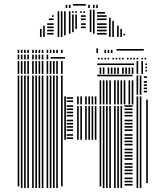

<svg xmlns="http://www.w3.org/2000/svg" viewBox="-20 -936 812 956"><path d="M76 -8H68V-560H76ZM92 0H84V-560H92ZM108 0H100V-560H108ZM124 0H116V-560H124ZM148 0H140V-560H148ZM164 0H156V-560H164ZM180 0H172V-560H180ZM196 0H188V-560H196ZM220 0H212V-560H220ZM236 0H228V-560H236ZM252 0H244V-560H252ZM268 0H260V-560H268ZM292 -8H284V-560H292ZM308 -240H300V-456H308ZM344 -244H312V-252H344ZM344 -260H312V-268H344ZM344 -284H312V-292H344ZM344 -300H312V-308H344ZM344 -316H312V-324H344ZM344 -332H312V-340H344ZM344 -356H312V-364H344ZM344 -372H312V-380H344ZM344 -388H312V-396H344ZM344 -404H312V-412H344ZM344 -428H312V-436H344ZM344 -444H312V-452H344ZM372 -240H364V-408H372ZM388 -240H380V-408H388ZM412 -240H404V-408H412ZM428 -240H420V-408H428ZM444 -240H436V-408H444ZM460 -240H452V-408H460ZM484 -8H476V-408H484ZM500 0H492V-408H500ZM516 0H508V-408H516ZM532 0H524V-408H532ZM556 0H548V-408H556ZM572 0H564V-408H572ZM588 0H580V-408H588ZM640 -12H600V-20H640ZM640 -28H600V-36H640ZM640 -44H600V-52H640ZM640 -68H600V-76H640ZM640 -84H600V-92H640ZM640 -100H600V-108H640ZM640 -116H600V-124H640ZM640 -140H600V-148H640ZM640 -156H600V-164H640ZM640 -172H600V-180H640ZM640 -188H600V-196H640ZM640 -212H600V-220H640ZM640 -228H600V-236H640ZM640 -244H600V-252H640ZM640 -260H600V-268H640ZM640 -284H600V-292H640ZM640 -300H600V-308H640ZM640 -316H600V-324H640ZM640 -332H600V-340H640ZM640 -356H600V-364H640ZM640 -372H600V-380H640ZM640 -388H600V-396H640ZM640 -404H600V-412H640ZM372 -416H364V-456H372ZM388 -416H380V-456H388ZM412 -416H404V-456H412ZM428 -416H420V-456H428ZM444 -416H436V-456H444ZM460 -416H452V-456H460ZM484 -416H476V-536H484ZM500 -416H492V-536H500ZM516 -416H508V-536H516ZM532 -416H524V-536H532ZM556 -416H548V-536H556ZM572 -416H564V-536H572ZM588 -416H580V-536H588ZM604 -416H596V-536H604ZM628 -416H620V-536H628ZM644 -416H636V-536H644ZM640 -556H464V-564H640ZM668 0H660V-456H668ZM684 0H676V-456H684ZM716 -24H708V-440H716ZM668 -464H660V-560H668ZM684 -464H676V-560H684ZM712 -476H696V-484H712ZM712 -492H696V-500H712ZM712 -508H696V-516H712ZM712 -524H696V-532H712ZM712 -548H696V-556H712ZM76 -568H68V-632H76ZM92 -568H84V-632H92ZM108 -568H100V-632H108ZM124 -568H116V-632H124ZM148 -568H140V-632H148ZM164 -568H156V-632H164ZM180 -568H172V-632H180ZM196 -568H188V-632H196ZM220 -568H212V-632H220ZM236 -568H228V-632H236ZM252 -568H244V-632H252ZM268 -568H260V-632H268ZM292 -568H284V-632H292ZM484 -568H476V-600H484ZM500 -568H492V-600H500ZM524 -568H516V-600H524ZM540 -568H532V-600H540ZM556 -568H548V-600H556ZM572 -568H564V-600H572ZM596 -568H588V-600H596ZM612 -568H604V-600H612ZM628 -568H620V-600H628ZM644 -568H636V-600H644ZM648 -612H464V-620H648ZM668 -568H660V-632H668ZM692 -568H684V-632H692ZM712 -580H704V-588H712ZM712 -596H704V-604H712ZM712 -612H704V-620H712ZM76 -640H68V-664H76ZM92 -640H84V-664H92ZM108 -640H100V-664H108ZM124 -640H116V-664H124ZM148 -640H140V-664H148ZM164 -640H156V-664H164ZM180 -640H172V-664H180ZM196 -640H188V-664H196ZM220 -640H212V-664H220ZM304 -644H232V-652H304ZM476 -640H468V-648H476ZM492 -640H484V-648H492ZM508 -640H500V-648H508ZM524 -640H516V-648H524ZM548 -640H540V-648H548ZM564 -640H556V-648H564ZM580 -640H572V-648H580ZM596 -640H588V-648H596ZM620 -640H612V-648H620ZM636 -640H628V-648H636ZM652 -640H644V-648H652ZM668 -640H660V-648H668ZM692 -640H684V-648H692ZM708 -640H700V-648H708ZM76 -672H68V-688H76ZM92 -672H84V-688H92ZM108 -672H100V-688H108ZM124 -672H116V-688H124ZM148 -672H140V-688H148ZM164 -672H156V-688H164ZM180 -672H172V-688H180ZM196 -672H188V-688H196ZM220 -672H212V-688H220ZM236 -672H228V-688H236ZM252 -672H244V-688H252ZM268 -672H260V-688H268ZM292 -672H284V-688H292ZM468 -672H460V-695H468ZM508 -672H500V-688H508ZM524 -672H516V-688H524ZM540 -672H532V-688H540ZM696 -684H560V-692H696ZM187 -752H179V-792H187ZM203 -752H195V-808H203ZM247 -764H215V-772H247ZM247 -780H215V-788H247ZM247 -796H215V-804H247ZM247 -812H215V-820H247ZM247 -836H223V-844H247ZM247 -852H239V-860H247ZM275 -752H267V-880H275ZM291 -752H283V-880H291ZM307 -760H299V-880H307ZM331 -768H323V-880H331ZM347 -776H339V-864H347ZM363 -792H355V-864H363ZM407 -796H383V-804H407ZM407 -812H383V-820H407ZM407 -836H383V-844H407ZM407 -852H383V-860H407ZM347 -872H339V-880H347ZM363 -872H355V-880H363ZM387 -872H379V-880H387ZM403 -872H395V-880H403ZM435 -776H427V-888H435ZM451 -768H443V-888H451ZM511 -764H463V-772H511ZM511 -780H463V-788H511ZM511 -796H463V-804H511ZM511 -812H463V-820H511ZM511 -836H463V-844H511ZM511 -852H463V-860H511ZM503 -868H463V-876H503ZM531 -752H523V-848H531ZM547 -752H539V-832H547ZM571 -752H563V-808H571ZM587 -752H579V-792H587ZM603 -760H595V-768H603ZM315 -896H307V-912H315ZM331 -896H323V-912H331ZM407 -908H343V-916H407ZM427 -896H419V-912H427ZM451 -896H443V-912H451ZM467 -896H459V-912H467Z"/></svg>

Font: Rubik Lines
Style: Regular
Weight: 400
Designer: Hubert and Fischer, NaN
Foundry: Hubert and Fischer, NaN
Version: Version 2.201